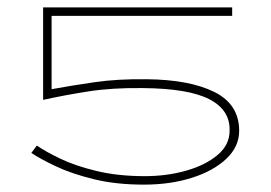

<svg xmlns="http://www.w3.org/2000/svg" viewBox="-20 -490 735 521"><path d="M97 -219V-470H610V-447H120V-248Q175 -258 237 -267Q299 -276 377 -275Q494 -274 561.5 -240.5Q629 -207 629 -135Q629 -92 594 -59Q559 -26 500.5 -7.5Q442 11 371 11Q294 11 233.5 -4Q173 -19 131 -39Q89 -59 65 -75L80 -95Q103 -79 143.5 -59.5Q184 -40 242 -26Q300 -12 373 -12Q433 -12 485.5 -27Q538 -42 570.5 -69.5Q603 -97 603 -135Q605 -191 548.5 -220.5Q492 -250 367 -251Q284 -252 220 -242Q156 -232 97 -219Z"/></svg>

Font: BhuTuka Expanded One
Style: Regular
Weight: 400
Designer: Erin McLaughlin
Version: Version 1.000; ttfautohint (v1.8.3)